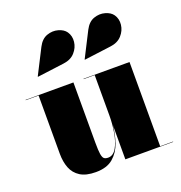

<svg xmlns="http://www.w3.org/2000/svg" viewBox="-134 -856 923 981"><g transform="rotate(-20 327.0 -365.5)"><path d="M511 -568 365 -549 364 -550.5 433.5 -687Q452.5 -724 483.2 -734.8Q514 -745.5 543.2 -737.2Q572.5 -729 586 -709.5Q602.5 -685.5 599 -654.2Q595.5 -623 573.2 -598Q551 -573 511 -568ZM256 -568 110 -549 109 -550.5 178.5 -687Q197.5 -724 228.2 -734.8Q259 -745.5 288.2 -737.2Q317.5 -729 331 -709.5Q347.5 -685.5 344 -654.2Q340.5 -623 318.2 -598Q296 -573 256 -568ZM270 -460V-132Q270 -90 273.2 -70Q276.5 -50 284.2 -44Q292 -38 306 -38Q334 -38 351.5 -68.8Q369 -99.5 377 -145.5Q385 -191.5 385 -237V-458H325V-460H575V-2H645V0H385V-186.5Q381 -139.5 365.8 -94.2Q350.5 -49 316.5 -19.5Q282.5 10 222 10Q168.5 10 137.5 -9.8Q106.5 -29.5 93.2 -63.5Q80 -97.5 80 -141V-458H10V-460Z"/></g></svg>

Font: Bodoni* 96pt Fatface
Style: Regular
Weight: 900
Version: Version 2.3